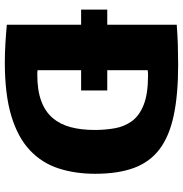

<svg xmlns="http://www.w3.org/2000/svg" viewBox="-1 -755 762 800"><g transform="rotate(90 380.0 -355.0)"><path d="M20 -312V-420.9H356.9V-312ZM239.7 5.9Q204.1 5.9 165 3.7Q126 1.5 83 -2.4V-710.4Q128.4 -713.9 169.9 -715.1Q211.4 -716.3 249.5 -716.3Q374.5 -716.3 461.4 -697.8Q548.3 -679.2 601.8 -638.7Q655.3 -598.1 679.7 -532Q704.1 -465.8 704.1 -370.6Q704.1 -286.6 681.6 -217.8Q659.2 -148.9 606.4 -98.9Q553.7 -48.8 464.1 -21.5Q374.5 5.9 239.7 5.9ZM291.5 -129.4Q356.4 -129.4 400.6 -145.8Q444.8 -162.1 471.4 -193.1Q498 -224.1 509.8 -268.3Q521.5 -312.5 521.5 -368.2Q521.5 -411.6 514.6 -451.4Q507.8 -491.2 485.4 -522.7Q462.9 -554.2 417.2 -572.5Q371.6 -590.8 294.4 -590.8Q289.6 -590.8 284.2 -590.6Q278.8 -590.3 272.5 -589.4V-130.4Q277.3 -129.9 282.2 -129.6Q287.1 -129.4 291.5 -129.4Z"/></g></svg>

Font: Comme ExtraBold
Style: Regular
Weight: 800
Version: Version 1.000;gftools[0.9.27]